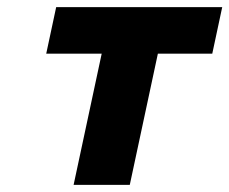

<svg xmlns="http://www.w3.org/2000/svg" viewBox="-20 -520 645 540"><path d="M187 0H345L424 -369H577L605 -500H138L110 -369H266Z"/></svg>

Font: LT Wave Text Black Italic
Style: Regular
Weight: 900
Designer: Daniel Lyons
Version: Version 2.5 (Glyphs App)